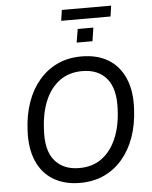

<svg xmlns="http://www.w3.org/2000/svg" viewBox="-65 -1062 887 1124"><g transform="rotate(-5 379.0 -500.0)"><path d="M360 9Q269 9 203.5 -30.5Q138 -70 106 -145Q74 -220 80 -325Q84 -414 110 -488Q136 -562 182 -616Q228 -670 290.5 -699Q353 -728 431 -728Q524 -728 588.5 -689Q653 -650 685.5 -575Q718 -500 712 -395Q708 -305 682 -231Q656 -157 610 -103Q564 -49 501.5 -20Q439 9 360 9ZM363 -78Q441 -78 495.5 -118Q550 -158 581 -230.5Q612 -303 616 -399Q623 -520 573 -581Q523 -642 428 -642Q351 -642 296 -602Q241 -562 210.5 -490Q180 -418 176 -321Q168 -199 218.5 -138.5Q269 -78 363 -78ZM332 -946 341 -1009H631L622 -946ZM411 -811 424 -890H516L504 -811Z"/></g></svg>

Font: Nunitoga
Style: Medium Italic
Weight: 500
Italic angle: -9°
Designer: Vernon Adams
Foundry: Vernon Adams
Version: Version 1.0